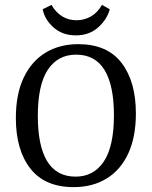

<svg xmlns="http://www.w3.org/2000/svg" viewBox="-20 -759 623 787"><path d="M282 8Q164 8 104.5 -68Q45 -144 45 -275Q45 -373 77 -440.5Q109 -508 166.5 -543Q224 -578 301 -578Q419 -578 478 -501.5Q537 -425 537 -294Q537 -198 506 -130.5Q475 -63 417.5 -27.5Q360 8 282 8ZM292 -535Q217 -535 176 -473Q135 -411 135 -284Q135 -161 173.5 -98Q212 -35 290 -35Q364 -35 405.5 -97Q447 -159 447 -287Q447 -409 408.5 -472Q370 -535 292 -535ZM291 -614Q236 -614 199.5 -646.5Q163 -679 155 -721L191 -739Q208 -709 234 -692.5Q260 -676 294 -676Q324 -676 351.5 -691Q379 -706 398 -739L430 -721Q418 -678 381.5 -646Q345 -614 291 -614Z"/></svg>

Font: Rasa
Style: Regular
Weight: 400
Designer: Anna Giedrys (Yrsa+Rasa design), David Brezina (Yrsa art-direction, Rasa art-direction, design)
Foundry: Rosetta Type Foundry
Version: Version 2.004